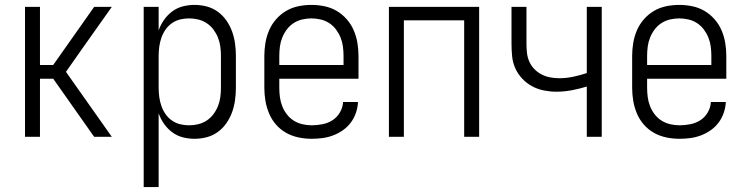

<svg xmlns="http://www.w3.org/2000/svg" viewBox="-20 -558 3040 783"><path d="M82 0V-530H143V-293H197L364 -530H436L322 -369L249 -265L436 0H364L197 -237H143V0Z M566 205V-530H627V-434Q635 -457 649 -477Q663 -497 682.5 -511.5Q702 -526 725.5 -532Q749 -538 773 -538Q799 -538 823.5 -531.5Q848 -525 868.5 -510Q889 -495 903.5 -474Q918 -453 926.5 -429.5Q935 -406 938.5 -380.5Q942 -355 942 -330V-200Q942 -175 938.5 -149.5Q935 -124 926.5 -100.5Q918 -77 903.5 -56Q889 -35 868.5 -20Q848 -5 823.5 1.5Q799 8 773 8Q749 8 725.5 2Q702 -4 682.5 -18.5Q663 -33 649 -53Q635 -73 627 -96V205ZM751 -47Q770 -47 788.5 -51.5Q807 -56 823 -66.5Q839 -77 850.5 -92.5Q862 -108 869 -125.5Q876 -143 878.5 -162Q881 -181 881 -200V-330Q881 -349 878.5 -368Q876 -387 869 -404.5Q862 -422 850.5 -437.5Q839 -453 823 -463.5Q807 -474 788.5 -478.5Q770 -483 751 -483Q732 -483 714 -478.5Q696 -474 680.5 -463Q665 -452 654.5 -436.5Q644 -421 638 -403.5Q632 -386 629.5 -367.5Q627 -349 627 -330V-200Q627 -181 629.5 -162.5Q632 -144 638 -126.5Q644 -109 654.5 -93.5Q665 -78 680.5 -67Q696 -56 714 -51.5Q732 -47 751 -47Z M1251 8Q1224 8 1197.5 2.5Q1171 -3 1147.5 -16Q1124 -29 1106 -49.5Q1088 -70 1077.5 -95Q1067 -120 1062.5 -146.5Q1058 -173 1058 -200V-330Q1058 -357 1062.5 -383.5Q1067 -410 1077.5 -434.5Q1088 -459 1106 -479.5Q1124 -500 1147 -513.5Q1170 -527 1196.5 -532.5Q1223 -538 1250 -538Q1277 -538 1303.5 -532.5Q1330 -527 1353 -513.5Q1376 -500 1394 -479.5Q1412 -459 1422.5 -434.5Q1433 -410 1437.5 -383.5Q1442 -357 1442 -330V-237H1119V-200Q1119 -181 1121.5 -162Q1124 -143 1131 -125Q1138 -107 1150 -91.5Q1162 -76 1178 -66Q1194 -56 1213 -51.5Q1232 -47 1251 -47Q1273 -47 1295.5 -51.5Q1318 -56 1336.5 -68Q1355 -80 1366.5 -100Q1378 -120 1379 -142H1440Q1439 -120 1431.5 -98Q1424 -76 1410.5 -58Q1397 -40 1378.5 -27Q1360 -14 1339 -6Q1318 2 1296 5Q1274 8 1251 8ZM1381 -293V-330Q1381 -349 1378.5 -368Q1376 -387 1369 -404.5Q1362 -422 1350.5 -437.5Q1339 -453 1323 -463.5Q1307 -474 1288 -478.5Q1269 -483 1250 -483Q1231 -483 1212 -478.5Q1193 -474 1177 -463.5Q1161 -453 1149.5 -437.5Q1138 -422 1131 -404.5Q1124 -387 1121.5 -368Q1119 -349 1119 -330V-293Z M1566 0V-530H1934V0H1873V-475H1627V0Z M2373 0V-205Q2343 -196 2312 -190Q2281 -184 2249 -184Q2224 -184 2198.5 -189Q2173 -194 2150.5 -206Q2128 -218 2110 -237Q2092 -256 2081.5 -279.5Q2071 -303 2068.5 -328.5Q2066 -354 2066 -379V-530H2127V-379Q2127 -361 2129 -342.5Q2131 -324 2138.5 -307Q2146 -290 2159 -276.5Q2172 -263 2188.5 -254.5Q2205 -246 2223.5 -242.5Q2242 -239 2261 -239Q2289 -239 2317.5 -245Q2346 -251 2373 -260V-530H2434V0Z M2751 8Q2724 8 2697.5 2.5Q2671 -3 2647.5 -16Q2624 -29 2606 -49.5Q2588 -70 2577.5 -95Q2567 -120 2562.5 -146.5Q2558 -173 2558 -200V-330Q2558 -357 2562.5 -383.5Q2567 -410 2577.5 -434.5Q2588 -459 2606 -479.5Q2624 -500 2647 -513.5Q2670 -527 2696.5 -532.5Q2723 -538 2750 -538Q2777 -538 2803.5 -532.5Q2830 -527 2853 -513.5Q2876 -500 2894 -479.5Q2912 -459 2922.5 -434.5Q2933 -410 2937.5 -383.5Q2942 -357 2942 -330V-237H2619V-200Q2619 -181 2621.5 -162Q2624 -143 2631 -125Q2638 -107 2650 -91.5Q2662 -76 2678 -66Q2694 -56 2713 -51.5Q2732 -47 2751 -47Q2773 -47 2795.5 -51.5Q2818 -56 2836.5 -68Q2855 -80 2866.5 -100Q2878 -120 2879 -142H2940Q2939 -120 2931.5 -98Q2924 -76 2910.5 -58Q2897 -40 2878.5 -27Q2860 -14 2839 -6Q2818 2 2796 5Q2774 8 2751 8ZM2881 -293V-330Q2881 -349 2878.5 -368Q2876 -387 2869 -404.5Q2862 -422 2850.5 -437.5Q2839 -453 2823 -463.5Q2807 -474 2788 -478.5Q2769 -483 2750 -483Q2731 -483 2712 -478.5Q2693 -474 2677 -463.5Q2661 -453 2649.5 -437.5Q2638 -422 2631 -404.5Q2624 -387 2621.5 -368Q2619 -349 2619 -330V-293Z"/></svg>

Font: Iosevka Term Light
Style: Regular
Weight: 300
Monospace: yes
Designer: Belleve Invis
Foundry: Belleve Invis
Version: Version 9.0.1; ttfautohint (v1.8.3)